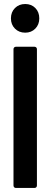

<svg xmlns="http://www.w3.org/2000/svg" viewBox="-20 -932 250 952"><path d="M105 -770Q74.2 -770 54.2 -790Q34.2 -810.1 34.2 -840.8Q34.2 -872.1 54.2 -892.1Q74.2 -912.1 105 -912.1Q135.7 -912.1 155.3 -892.1Q174.8 -872.1 174.8 -840.8Q174.8 -810.1 155 -790Q135.3 -770 105 -770ZM59.1 0Q53.7 0 50.3 -3.4Q46.9 -6.8 46.9 -12.2V-688Q46.9 -693.4 50.3 -696.8Q53.7 -700.2 59.1 -700.2H150.9Q156.2 -700.2 159.7 -696.8Q163.1 -693.4 163.1 -688V-12.2Q163.1 -6.8 159.7 -3.4Q156.2 0 150.9 0Z"/></svg>

Font: Barlow Condensed SemiBold
Style: Regular
Weight: 600
Width: 3
Designer: Jeremy Tribby
Foundry: Tribby Type
Version: Version 1.422;hotconv 1.0.109;makeotfexe 2.5.65596